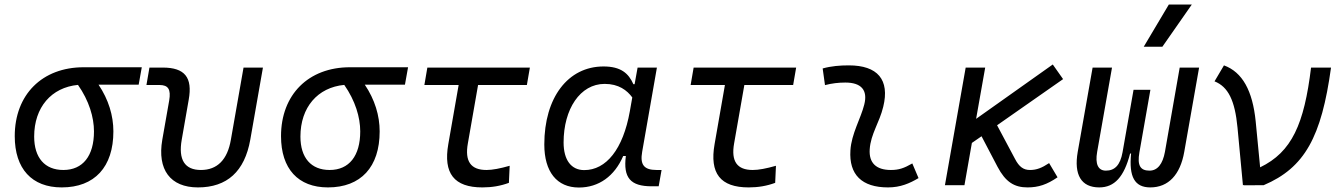

<svg xmlns="http://www.w3.org/2000/svg" viewBox="-20 -815 5899 845"><path d="M251.5 9.8C396.5 9.8 479 -80.1 479 -236.8C479 -305.7 458 -376.5 413.6 -442.4H590.3L604 -519H348.1C165.5 -519 44.9 -398.4 44.9 -215.8C44.9 -72.3 120.1 9.8 251.5 9.8ZM323.2 -441.4C372.1 -371.6 393.6 -298.3 393.6 -236.8C393.6 -128.9 344.7 -66.9 258.8 -66.9C177.2 -66.9 130.4 -120.6 130.4 -213.9C130.4 -342.8 206.1 -430.2 323.2 -441.4Z M851.1 9.8C979.5 9.8 1056.6 -60.5 1081.5 -200.2L1137.2 -517.6H1051.8L996.1 -200.2C981 -111.8 936 -66.9 864.3 -66.9C793 -66.9 764.2 -111.8 779.8 -200.2L810.5 -376C828.1 -474.1 793.5 -517.6 696.3 -517.6H637.7L624.5 -440.9H682.1C720.7 -440.9 732.9 -421.4 724.6 -372.6L694.3 -200.2C671.4 -68.4 729.5 9.8 851.1 9.8Z M1423.3 9.8C1568.4 9.8 1650.9 -80.1 1650.9 -236.8C1650.9 -305.7 1629.9 -376.5 1585.4 -442.4H1762.2L1775.9 -519H1520C1337.4 -519 1216.8 -398.4 1216.8 -215.8C1216.8 -72.3 1292 9.8 1423.3 9.8ZM1495.1 -441.4C1543.9 -371.6 1565.4 -298.3 1565.4 -236.8C1565.4 -128.9 1516.6 -66.9 1430.7 -66.9C1349.1 -66.9 1302.2 -120.6 1302.2 -213.9C1302.2 -342.8 1377.9 -430.2 1495.1 -441.4Z M2103 9.8C2145 9.8 2182.6 3.4 2219.7 -10.3L2223.1 -85.4C2180.2 -73.2 2147 -66.9 2121.1 -66.9C2051.8 -66.9 2024.9 -105 2039.1 -184.1L2084 -440.9H2298.8L2312 -517.6H1860.8L1847.7 -440.9H1998.5L1953.1 -181.2C1930.2 -51.8 1978.5 9.8 2103 9.8Z M2772.9 -444.3H2767.6C2746.6 -492.2 2712.4 -522.5 2636.2 -522.5C2479.5 -522.5 2375.5 -385.3 2375.5 -179.2C2375.5 -59.1 2430.7 10.3 2527.8 10.3C2615.2 10.3 2684.6 -39.6 2722.7 -128.4H2734.4C2722.2 -32.7 2754.4 4.9 2848.1 4.9H2878.9L2891.6 -66.9H2869.6C2813 -66.9 2796.4 -91.3 2806.2 -147L2871.1 -517.6H2786.1ZM2641.1 -445.8C2703.1 -445.8 2739.7 -417.5 2762.7 -386.2L2752 -325.7C2722.2 -157.7 2647.5 -66.4 2551.3 -66.4C2494.1 -66.4 2460.4 -110.4 2460.4 -188C2460.4 -335 2533.2 -445.8 2641.1 -445.8Z M3274.9 9.8C3316.9 9.8 3354.5 3.4 3391.6 -10.3L3395 -85.4C3352.1 -73.2 3318.8 -66.9 3293 -66.9C3223.6 -66.9 3196.8 -105 3210.9 -184.1L3255.9 -440.9H3470.7L3483.9 -517.6H3032.7L3019.5 -440.9H3170.4L3125 -181.2C3102.1 -51.8 3150.4 9.8 3274.9 9.8Z M3995.1 -95.7C3958.5 -74.7 3936 -66.9 3900.9 -66.9C3835.9 -66.9 3803.7 -98.1 3807.6 -157.7C3812 -225.6 3850.6 -275.4 3867.2 -345.2C3896.5 -464.4 3842.3 -527.3 3715.8 -527.3C3677.2 -527.3 3638.7 -524.4 3600.6 -513.7L3610.8 -440.4C3640.6 -448.2 3670.4 -451.7 3700.2 -451.7C3770.5 -451.7 3799.8 -418.5 3783.7 -355C3768.6 -293.9 3727.1 -226.1 3722.7 -153.3C3715.8 -46.4 3772.9 9.8 3888.2 9.8C3943.4 9.8 3983.9 -8.3 4022.5 -31.2Z M4138.7 0H4224.6L4257.3 -186L4299.8 -215.3L4370.1 -81.1C4405.3 -14.2 4443.8 9.8 4502 9.8C4550.3 9.8 4587.9 -2.9 4634.3 -34.7L4597.2 -97.2C4564.9 -75.7 4541.5 -66.9 4513.2 -66.9C4484.9 -66.9 4465.3 -80.1 4446.8 -116.2L4368.2 -263.7L4658.7 -466.8L4613.3 -531.2L4275.9 -292L4315.9 -517.6H4230Z M5042.5 9.8C5122.1 9.8 5174.3 -45.9 5191.9 -146.5L5257.3 -517.6H5171.9L5106.9 -146.5C5097.2 -93.3 5074.2 -64 5039.1 -64C4998.5 -64 4984.4 -86.9 4994.6 -144.5L5043 -419.9H4968.8L4920.4 -145C4910.2 -87.4 4885.3 -64 4847.2 -64C4812.5 -64 4799.3 -93.3 4808.6 -146.5L4874 -517.6H4788.6L4723.1 -146.5C4705.6 -45.9 4738.3 9.8 4817.9 9.8C4884.8 9.8 4927.2 -36.6 4953.6 -139.2H4958C4947.8 -36.6 4973.6 9.8 5042.5 9.8ZM5013.7 -609.4H5095.7L5225.1 -794.9H5124Z M5450.2 0.5 5455.6 -1.5 5454.1 0.5 5541.5 0C5722.2 -76.7 5795.9 -212.4 5837.9 -517.6H5750C5719.7 -268.6 5665.5 -146 5525.9 -78.6L5506.3 -281.2C5492.7 -415.5 5448.2 -497.6 5366.7 -527.3L5325.2 -457C5385.3 -433.1 5415 -373 5426.3 -253.4Z"/></svg>

Font: Cascadia Code PL SemiLight
Style: Italic
Weight: 350
Italic angle: -10°
Monospace: yes
Designer: Aaron Bell
Foundry: Saja Typeworks
Version: Version 2404.023